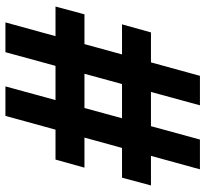

<svg xmlns="http://www.w3.org/2000/svg" viewBox="-44 -694 739 690"><g transform="rotate(-90 325.0 -349.5)"><path d="M291 0 482 -699H589L397 0ZM3 -176 31 -280H582L553 -176ZM61 0 253 -699H359L168 0ZM67 -415 96 -519H646L618 -415Z"/></g></svg>

Font: Azeret Mono Thin Medium
Style: Regular
Weight: 500
Version: Version 1.002